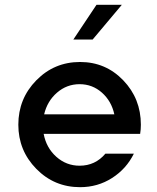

<svg xmlns="http://www.w3.org/2000/svg" viewBox="-20 -766 650 796"><path d="M364 -602H284L380 -746H485ZM417 -129Q375 -79 310 -79Q255 -79 213.5 -116Q172 -153 161 -211H561Q564 -229 564 -249Q564 -357 491 -433Q418 -509 312 -509Q205 -509 130.5 -433Q56 -357 56 -249Q56 -142 130.5 -66Q205 10 312 10Q385 10 444.5 -28Q504 -66 535 -129ZM163 -292Q176 -347 216.5 -382Q257 -417 310 -417Q363 -417 402.5 -382Q442 -347 454 -292Z"/></svg>

Font: Simpel Medium
Style: Regular
Weight: 500
Designer: Janko Jovanovic
Version: Version 1.048;PS 001.048;hotconv 1.0.88;makeotf.lib2.5.64775